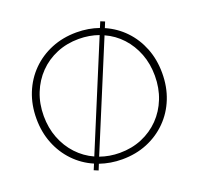

<svg xmlns="http://www.w3.org/2000/svg" viewBox="-135 -907 1120 1083"><g transform="rotate(-20 425.5 -366.0)"><path d="M277.8 27.8 252 17.1 266.6 -17.6Q200.7 -45.9 151.4 -97.2Q102.1 -148.4 75 -216.8Q47.9 -285.2 47.9 -366.2Q47.9 -448.7 75.9 -518.3Q104 -587.9 155 -639.2Q206.1 -690.4 275.1 -718.8Q344.2 -747.1 425.8 -747.1Q461.9 -747.1 495.6 -741.5Q529.3 -735.8 559.6 -725.1L574.2 -759.8L599.6 -749.5L585.4 -714.8Q651.4 -686 700.2 -635Q749 -584 775.9 -515.6Q802.7 -447.3 802.7 -366.2Q802.7 -283.7 774.9 -214.1Q747.1 -144.5 696 -93.3Q645 -42 576.4 -13.7Q507.8 14.6 425.8 14.6Q390.1 14.6 356.7 9Q323.2 3.4 292 -7.3ZM281.7 -54.7 544.4 -688Q517.1 -697.8 487.1 -702.9Q457 -708 425.3 -708Q353.5 -708 292.5 -682.6Q231.4 -657.2 186.5 -611.1Q141.6 -564.9 116.7 -502.4Q91.8 -439.9 91.8 -366.2Q91.8 -294.4 115.5 -233.4Q139.2 -172.4 181.9 -126.5Q224.6 -80.6 281.7 -54.7ZM425.3 -24.4Q497.6 -24.4 558.6 -50Q619.6 -75.7 664.6 -121.8Q709.5 -168 734.1 -230.2Q758.8 -292.5 758.8 -366.2Q758.8 -438 735.4 -498.8Q711.9 -559.6 669.7 -605.5Q627.4 -651.4 569.8 -677.2L307.1 -44.4Q334.5 -34.7 364.3 -29.5Q394 -24.4 425.3 -24.4Z"/></g></svg>

Font: Kumbh Sans ExtraLight
Style: Regular
Weight: 250
Version: Version 1.005